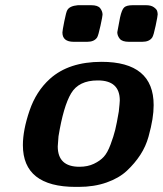

<svg xmlns="http://www.w3.org/2000/svg" viewBox="-20 -714 632 745"><path d="M68.8 -150.9Q68.8 -209 94.5 -284.4Q120.1 -359.9 173.8 -408.2Q247.1 -474.1 374 -474.1Q576.2 -474.1 576.2 -306.2Q576.2 -280.3 571.5 -251.2Q566.9 -222.2 556.4 -184.1Q545.9 -146 524.4 -113Q502.9 -80.1 472.4 -51.5Q441.9 -22.9 393.6 -5.9Q345.2 11.2 285.2 11.2H273.9Q68.8 11.2 68.8 -150.9ZM204.1 -146Q204.1 -66.9 288.1 -66.9Q320.3 -66.9 344.2 -78.4Q368.2 -89.8 382.6 -105.5Q397 -121.1 408.9 -153.1Q420.9 -185.1 427 -210Q433.1 -234.9 440.9 -280.8Q444.8 -316.9 444.8 -324.2Q444.8 -402.3 358.9 -401.9Q285.6 -401.9 255.9 -351.8Q226.1 -301.8 207 -185.1Q204.1 -151.9 204.1 -146ZM222.2 -587.9Q222.2 -594.7 229.5 -631.3Q236.8 -668 241.2 -674.8Q250 -690.9 282.2 -693.8H334Q359.9 -693.8 368.9 -681.9Q377.9 -669.9 377.9 -657.2Q377.9 -651.4 369.9 -614.3Q361.8 -577.1 356.9 -568.8Q345.7 -551.8 318.8 -551.8H266.1Q222.2 -551.8 222.2 -587.9ZM435.1 -588.9Q435.1 -590.8 445.8 -646Q452.6 -676.8 461.9 -685.3Q471.2 -693.8 495.1 -693.8H546.9Q565.9 -693.8 576.9 -686Q587.9 -678.2 589.8 -671.1Q591.8 -664.1 591.8 -658Q591.8 -651.9 584 -614.5Q576.2 -577.1 570.8 -568.8Q559.6 -551.8 532.2 -551.8H480Q454.1 -551.8 444.6 -563.7Q435.1 -575.7 435.1 -588.9Z"/></svg>

Font: CMU Sans Serif
Style: BoldOblique
Weight: 700
Italic angle: -12°
Version: Version 0.7.0